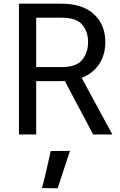

<svg xmlns="http://www.w3.org/2000/svg" viewBox="-20 -731 650 1044"><path d="M83 0H176.8V-290H314.5Q428.7 -290 490.7 -348.6Q552.7 -407.2 552.7 -502Q552.7 -596.7 490.7 -653.8Q428.7 -710.9 314.5 -710.9H83ZM176.8 -366.2V-634.8H314.5Q395.5 -634.8 427.2 -596.7Q459 -558.6 459 -502Q459 -445.3 427.2 -405.8Q395.5 -366.2 314.5 -366.2ZM486.3 0H590.8L405.3 -342.3L312.5 -328.1ZM208 291.5 293.5 293 360.4 89.4 255.9 90.3Q240.2 158.2 231.2 199.5Q222.2 240.7 208 291.5Z"/></svg>

Font: Roboto Flex
Style: Regular
Weight: 400
Designer: Berlow after Robertson
Foundry: Google
Version: Version 3.200;gftools[0.9.32]